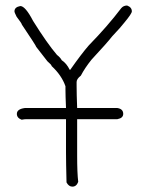

<svg xmlns="http://www.w3.org/2000/svg" viewBox="-20 -698 528 706"><path d="M447.3 -677.7Q464.8 -671.4 464.8 -656.2Q464.8 -647.9 437.5 -615.2Q425.8 -599.6 392.6 -564.5Q374 -540.5 316.4 -478.5Q292 -448.2 277.3 -419.9Q261.7 -407.7 261.7 -396.5V-382.8Q261.7 -352.5 263.7 -300.8H411.6Q433.1 -297.4 433.1 -279.3Q433.1 -263.7 411.6 -259.8H263.7V-125Q263.7 -62.5 267.6 -29.3Q261.2 -11.7 246.1 -11.7Q232.9 -11.7 224.6 -27.3Q222.7 -101.1 222.7 -138.7V-259.8H77.1Q70.3 -259.8 59.6 -257.8Q42 -264.2 42 -279.3Q42 -296.9 71.3 -300.8H222.7Q220.7 -346.7 220.7 -369.1V-380.9Q206.5 -421.4 169.9 -455.1Q169.9 -459.5 154.3 -472.7L113.3 -525.4Q113.3 -528.8 60.5 -607.4Q60.5 -611.3 41 -636.7Q33.2 -651.9 33.2 -656.2Q33.2 -671.9 54.7 -675.8Q73.2 -675.8 101.6 -621.1Q153.8 -537.6 189.5 -496.1Q202.1 -486.3 207 -476.6Q224.6 -465.3 236.3 -441.4H238.3Q279.8 -500.5 306.6 -531.2Q375 -601.1 425.8 -668Q434.1 -677.7 447.3 -677.7Z"/></svg>

Font: CEF Fonts CJK
Style: Regular
Weight: 400
Designer: PartyBoss (派对大魔王)
Version: Release 2.25